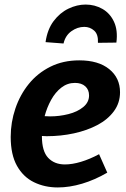

<svg xmlns="http://www.w3.org/2000/svg" viewBox="-20 -811 555 843"><path d="M234 12Q176 12 129 -11Q82 -34 54.5 -83Q27 -132 27 -210Q27 -274 47.5 -334.5Q68 -395 106.5 -442.5Q145 -490 201 -518Q257 -546 328 -546Q412 -546 459.5 -507.5Q507 -469 507 -406Q507 -359 480 -322.5Q453 -286 407.5 -262Q362 -238 304.5 -225.5Q247 -213 185 -213Q174 -213 164 -214V-213Q164 -147 191.5 -118Q219 -89 265 -89Q297 -89 335.5 -100.5Q374 -112 415 -134L451 -53Q396 -21 340.5 -4.5Q285 12 234 12ZM309 -447Q276 -447 249.5 -426.5Q223 -406 204.5 -372.5Q186 -339 176 -301Q187 -300 200 -300Q241 -300 280.5 -310Q320 -320 345.5 -341Q371 -362 371 -392Q371 -417 354.5 -432Q338 -447 309 -447ZM356 -791Q396 -791 429.5 -772Q463 -753 480.5 -715.5Q498 -678 491 -624L410 -623Q412 -660 393.5 -676.5Q375 -693 350 -693Q320 -693 293.5 -674Q267 -655 259 -620L180 -626Q188 -682 215.5 -718.5Q243 -755 280.5 -773Q318 -791 356 -791Z"/></svg>

Font: Bitter
Style: Bold Italic
Weight: 700
Italic angle: -9°
Designer: Sol Matas, and Bitter project Authors
Foundry: Sol Matas
Version: Version 2.001